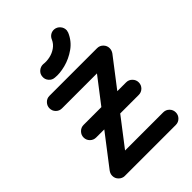

<svg xmlns="http://www.w3.org/2000/svg" viewBox="-215 -814 905 905"><g transform="rotate(-45 238.0 -361.0)"><path d="M401 -517.5Q418.5 -517.5 430.8 -504.9Q443 -492.2 443 -475.8Q443 -458.2 430.8 -446Q418.5 -433.8 401 -433.8H83.5Q66 -433.8 53.9 -446Q41.8 -458.2 41.8 -475.8Q41.8 -492.2 53.9 -504.9Q66 -517.5 83.5 -517.5ZM100.2 -222.8Q82.8 -222.8 70.5 -235Q58.2 -247.2 58.2 -264.8Q58.2 -281.5 70.5 -294.1Q82.8 -306.8 100.2 -306.8H384Q401.5 -306.8 413.8 -294.1Q426 -281.5 426 -264.8Q426 -247.2 413.8 -235Q401.5 -222.8 384 -222.8ZM101 -15.2Q88 0.8 67.8 0.8Q51 0.8 38.5 -11.6Q26 -24 26 -41.2Q26 -55.2 35.5 -68.2L368.5 -501.5Q380.8 -517.5 401 -517.5Q418.5 -517.5 430.8 -504.9Q443 -492.2 443 -475.8Q443 -461.2 434.2 -448.8ZM407.5 -83.2Q425 -83.2 437.2 -71Q449.5 -58.8 449.5 -41.2Q449.5 -23.8 437.2 -11.5Q425 0.8 407.5 0.8H67.8Q51.2 0.8 38.6 -11.5Q26 -23.8 26 -41.2Q26 -58.8 38.6 -71Q51.2 -83.2 67.8 -83.2ZM278.8 -696.5Q283.8 -709.2 295.2 -716.8Q306.8 -724.2 321 -723.2Q337.8 -721.5 349.1 -708.4Q360.5 -695.2 359.5 -677.8Q358.8 -674.8 358 -671.6Q357.2 -668.5 356.5 -665.5Q339.5 -625.5 305 -601.1Q270.5 -576.8 231.4 -566.6Q192.2 -556.5 162.2 -560Q144.8 -561 133.4 -574.5Q122 -588 123.8 -605.2Q124.8 -622 138.1 -633.4Q151.5 -644.8 169 -643.8Q188.8 -641 210.9 -645.8Q233 -650.5 251.4 -663.4Q269.8 -676.2 278.8 -696.5Z"/></g></svg>

Font: Libertine-Super Thin
Style: Regular
Weight: 100
Designer: Bastien Sozeau
Foundry: NBR — Bastien Sozeau
Version: Version 2.003;gftools[0.9.33]